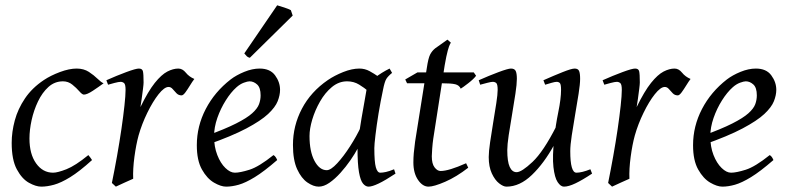

<svg xmlns="http://www.w3.org/2000/svg" viewBox="-20 -675 2927 713"><path d="M364.7 -365.7Q346.2 -352.1 324.7 -337.9Q303.2 -323.7 291.5 -323.7Q285.2 -323.7 274.4 -336.2Q263.7 -348.6 248.5 -360.8Q233.4 -373 213.9 -373Q183.1 -373 159.9 -352.1Q136.7 -331.1 121.1 -298.3Q105.5 -265.6 97.4 -229Q89.4 -192.4 89.4 -160.6Q89.4 -103 114 -68.4Q138.7 -33.7 177.2 -33.7Q193.8 -33.7 226.8 -46.6Q259.8 -59.6 308.1 -99.1Q311.5 -95.2 315.7 -89.6Q319.8 -84 321.8 -80.6Q274.9 -38.1 240.7 -17.1Q206.5 3.9 180.7 11Q154.8 18.1 133.3 18.1Q113.3 18.1 87.4 3.7Q61.5 -10.7 42.5 -46.1Q23.4 -81.5 23.4 -144.5Q23.4 -185.1 34.9 -227.8Q46.4 -270.5 72.8 -309.6Q99.1 -348.6 143.1 -377.9Q168 -394.5 202.6 -407.5Q237.3 -420.4 264.6 -420.4Q291 -420.4 310.1 -408Q329.1 -395.5 342.5 -382.3Q356 -369.1 364.7 -365.7Z M701.7 -381.8Q694.3 -372.1 685.5 -357.7Q676.8 -343.3 668.5 -332Q660.2 -320.8 654.3 -320.8Q643.1 -320.8 635.5 -328.6Q627.9 -336.4 621.3 -344.2Q614.7 -352.1 606 -352.1Q590.3 -352.1 568.8 -325Q547.4 -297.9 527.1 -256.3Q506.8 -214.8 494.6 -171.9Q485.4 -138.2 479.2 -92.5Q473.1 -46.9 474.6 -11.2Q463.9 -6.3 442.4 3.2Q420.9 12.7 410.2 18.1L395.5 4.4Q405.3 -43.5 414.6 -95.5Q423.8 -147.5 430.9 -195.8Q438 -244.1 442.1 -282.5Q446.3 -320.8 446.3 -341.3Q446.3 -361.8 440.7 -366.5Q435.1 -371.1 427.7 -371.1Q420.9 -371.1 404.8 -366.9Q388.7 -362.8 381.3 -360.4L375 -377Q413.1 -394 448.7 -407.2Q484.4 -420.4 495.6 -420.4Q508.3 -420.4 510.7 -410.4Q513.2 -400.4 513.2 -368.7Q513.2 -362.3 511 -344.7Q508.8 -327.1 506.1 -307.9Q503.4 -288.6 501.5 -277.3Q530.3 -336.4 554.9 -367.2Q579.6 -397.9 601.3 -409.2Q623 -420.4 642.1 -420.4Q657.7 -420.4 669.9 -405.3Q682.1 -390.1 701.7 -381.8Z M1020 -341.3Q1020 -321.8 1011.2 -299.3Q1002.4 -276.9 975.6 -251.7Q948.7 -226.6 894.8 -198Q840.8 -169.4 750.5 -137.7L747.1 -170.9Q815.9 -195.8 856.4 -216.3Q897 -236.8 916.5 -254.4Q936 -272 941.9 -288.1Q947.8 -304.2 947.8 -320.8Q947.8 -349.6 934.8 -361.3Q921.9 -373 906.7 -373Q899.4 -373 885.5 -367.9Q871.6 -362.8 858.4 -351.1Q837.4 -332.5 818.4 -302.2Q799.3 -272 787.1 -237.1Q774.9 -202.1 774.9 -168.9Q774.9 -129.9 786.9 -99.4Q798.8 -68.8 816.9 -51.3Q835 -33.7 852.1 -33.7Q871.6 -33.7 906.5 -44.7Q941.4 -55.7 995.6 -99.1Q1001 -96.2 1004.6 -90.1Q1008.3 -84 1009.3 -80.6Q960.4 -38.1 926 -17.1Q891.6 3.9 866.5 11Q841.3 18.1 819.8 18.1Q800.3 18.1 774.7 3.2Q749 -11.7 730 -45.4Q710.9 -79.1 710.9 -135.7Q710.9 -206.5 744.1 -270.3Q777.3 -334 836.4 -379.9Q857.4 -396 887.2 -408.2Q917 -420.4 944.3 -420.4Q982.9 -420.4 1001.5 -395.3Q1020 -370.1 1020 -341.3ZM1060.1 -637.2 1066.9 -617.2 907.7 -460.4Q900.4 -462.4 897 -465.6Q893.6 -468.8 887.2 -476.6L1009.3 -655.3Q1018.1 -652.8 1035.4 -647.2Q1052.7 -641.6 1060.1 -637.2Z M1448.7 -30.3Q1410.2 -4.9 1386 6.6Q1361.8 18.1 1348.6 18.1Q1337.9 18.1 1328.4 7.1Q1318.8 -3.9 1313.2 -34.9Q1307.6 -65.9 1307.6 -126Q1307.6 -139.2 1312 -169.4Q1316.4 -199.7 1322.5 -235.6Q1328.6 -271.5 1334.2 -302Q1339.8 -332.5 1341.8 -345.7Q1346.2 -366.2 1371.6 -386Q1397 -405.8 1426.8 -420.4L1436 -404.3Q1420.9 -392.1 1414.6 -381.8Q1408.2 -371.6 1402.3 -341.3Q1393.1 -298.3 1385.7 -253.4Q1378.4 -208.5 1374.3 -173.3Q1370.1 -138.2 1370.1 -125Q1370.1 -73.7 1375.7 -53.7Q1381.3 -33.7 1392.1 -33.7Q1400.9 -33.7 1413.3 -36.4Q1425.8 -39.1 1443.4 -46.4ZM1408.7 -379.9Q1396 -371.1 1390.6 -357.9Q1385.3 -344.7 1381.6 -334.2Q1377.9 -323.7 1370.1 -323.7Q1362.3 -323.7 1347.9 -336.2Q1333.5 -348.6 1313.7 -360.8Q1293.9 -373 1269 -373Q1238.3 -373 1212.6 -351.8Q1187 -330.6 1168.5 -298.1Q1149.9 -265.6 1139.6 -231.2Q1129.4 -196.8 1129.4 -169.9Q1129.4 -112.3 1147.9 -77.6Q1166.5 -43 1193.4 -43Q1208.5 -43 1232.2 -68.6Q1255.9 -94.2 1280 -131.8Q1304.2 -169.4 1320.8 -205.1L1309.1 -125Q1298.3 -104.5 1281.5 -80.1Q1264.6 -55.7 1244.4 -33.2Q1224.1 -10.7 1203.4 3.7Q1182.6 18.1 1163.6 18.1Q1144 18.1 1121.6 2.7Q1099.1 -12.7 1083.5 -46.6Q1067.9 -80.6 1067.9 -136.7Q1067.9 -208 1101.1 -271.2Q1134.3 -334.5 1197.8 -377.9Q1222.2 -394.5 1254.6 -407.5Q1287.1 -420.4 1314.5 -420.4Q1335 -420.4 1352.3 -410.9Q1369.6 -401.4 1383.8 -391.4Q1397.9 -381.3 1408.7 -379.9Z M1748 -393.6Q1738.8 -381.3 1719 -366Q1699.2 -350.6 1690.9 -345.7Q1685.5 -358.4 1670.7 -362.1Q1655.8 -365.7 1622.1 -365.7H1491.7L1484.9 -379.9L1530.3 -406.2H1739.3ZM1718.8 -52.2Q1674.8 -18.1 1633.1 0Q1591.3 18.1 1571.3 18.1Q1549.3 18.1 1532.2 -7.1Q1515.1 -32.2 1515.1 -71.8Q1515.1 -88.9 1516.6 -106.4Q1518.1 -124 1521.5 -148.9L1564.9 -421.9Q1570.3 -459 1577.4 -472.7Q1584.5 -486.3 1596.2 -495.6L1641.6 -527.8L1654.3 -516.6Q1654.3 -516.6 1651.1 -511Q1647.9 -505.4 1642.8 -487.3Q1637.7 -469.2 1631.3 -432.1L1588.9 -159.7Q1586.4 -142.6 1585 -123Q1583.5 -103.5 1583.5 -94.7Q1583.5 -66.9 1593.8 -53.5Q1604 -40 1616.2 -40Q1646.5 -40 1710.9 -68.8Z M2178.7 -30.3Q2142.6 -6.3 2116.9 5.9Q2091.3 18.1 2074.2 18.1Q2062 18.1 2050.8 1.2Q2039.6 -15.6 2035.2 -54.7Q2030.8 -93.8 2038.1 -160.6Q2043 -208.5 2053.2 -258.5Q2063.5 -308.6 2063.5 -341.3Q2063.5 -361.8 2059.1 -366.5Q2054.7 -371.1 2046.9 -371.1Q2041 -371.1 2028.1 -367.4Q2015.1 -363.8 2004.4 -360.4L1998 -377Q2036.1 -394 2069.3 -407.2Q2102.5 -420.4 2113.8 -420.4Q2126.5 -420.4 2130.4 -411.6Q2134.3 -402.8 2134.3 -382.3Q2134.3 -362.8 2128.7 -327.1Q2123 -291.5 2116 -250.5Q2108.9 -209.5 2103.3 -172.6Q2097.7 -135.7 2097.7 -113.8Q2097.7 -33.7 2120.6 -33.7Q2140.6 -33.7 2172.4 -46.4ZM2045.9 -206.1 2037.6 -136.7Q2000.5 -68.8 1955.3 -25.4Q1910.2 18.1 1860.8 18.1Q1849.1 18.1 1833.5 5.9Q1817.9 -6.3 1806.4 -31Q1794.9 -55.7 1794.9 -91.8Q1794.9 -111.8 1800 -146.7Q1805.2 -181.6 1811.5 -220.2Q1817.9 -258.8 1823 -291.7Q1828.1 -324.7 1828.1 -341.3Q1828.1 -361.8 1823 -366.5Q1817.9 -371.1 1809.6 -371.1Q1804.2 -371.1 1789.6 -367.4Q1774.9 -363.8 1763.2 -360.4L1757.8 -377Q1795.9 -394 1831.3 -407.2Q1866.7 -420.4 1877.4 -420.4Q1890.6 -420.4 1895 -411.6Q1899.4 -402.8 1899.4 -382.3Q1899.4 -362.8 1894 -326.9Q1888.7 -291 1881.6 -250Q1874.5 -209 1869.1 -173.1Q1863.8 -137.2 1863.8 -117.7Q1863.8 -74.7 1872.8 -55.2Q1881.8 -35.6 1898.4 -35.6Q1917 -35.6 1957.5 -73.7Q1998 -111.8 2045.9 -206.1Z M2544.4 -381.8Q2537.1 -372.1 2528.3 -357.7Q2519.5 -343.3 2511.2 -332Q2502.9 -320.8 2497.1 -320.8Q2485.8 -320.8 2478.3 -328.6Q2470.7 -336.4 2464.1 -344.2Q2457.5 -352.1 2448.7 -352.1Q2433.1 -352.1 2411.6 -325Q2390.1 -297.9 2369.9 -256.3Q2349.6 -214.8 2337.4 -171.9Q2328.1 -138.2 2322 -92.5Q2315.9 -46.9 2317.4 -11.2Q2306.6 -6.3 2285.2 3.2Q2263.7 12.7 2252.9 18.1L2238.3 4.4Q2248 -43.5 2257.3 -95.5Q2266.6 -147.5 2273.7 -195.8Q2280.8 -244.1 2284.9 -282.5Q2289.1 -320.8 2289.1 -341.3Q2289.1 -361.8 2283.4 -366.5Q2277.8 -371.1 2270.5 -371.1Q2263.7 -371.1 2247.6 -366.9Q2231.4 -362.8 2224.1 -360.4L2217.8 -377Q2255.9 -394 2291.5 -407.2Q2327.1 -420.4 2338.4 -420.4Q2351.1 -420.4 2353.5 -410.4Q2356 -400.4 2356 -368.7Q2356 -362.3 2353.8 -344.7Q2351.6 -327.1 2348.9 -307.9Q2346.2 -288.6 2344.2 -277.3Q2373 -336.4 2397.7 -367.2Q2422.4 -397.9 2444.1 -409.2Q2465.8 -420.4 2484.9 -420.4Q2500.5 -420.4 2512.7 -405.3Q2524.9 -390.1 2544.4 -381.8Z M2862.8 -341.3Q2862.8 -321.8 2854 -299.3Q2845.2 -276.9 2818.4 -251.7Q2791.5 -226.6 2737.5 -198Q2683.6 -169.4 2593.3 -137.7L2589.8 -170.9Q2658.7 -195.8 2699.2 -216.3Q2739.7 -236.8 2759.3 -254.4Q2778.8 -272 2784.7 -288.1Q2790.5 -304.2 2790.5 -320.8Q2790.5 -349.6 2777.6 -361.3Q2764.6 -373 2749.5 -373Q2742.2 -373 2728.3 -367.9Q2714.4 -362.8 2701.2 -351.1Q2680.2 -332.5 2661.1 -302.2Q2642.1 -272 2629.9 -237.1Q2617.7 -202.1 2617.7 -168.9Q2617.7 -129.9 2629.6 -99.4Q2641.6 -68.8 2659.7 -51.3Q2677.7 -33.7 2694.8 -33.7Q2714.4 -33.7 2749.3 -44.7Q2784.2 -55.7 2838.4 -99.1Q2843.8 -96.2 2847.4 -90.1Q2851.1 -84 2852.1 -80.6Q2803.2 -38.1 2768.8 -17.1Q2734.4 3.9 2709.2 11Q2684.1 18.1 2662.6 18.1Q2643.1 18.1 2617.4 3.2Q2591.8 -11.7 2572.8 -45.4Q2553.7 -79.1 2553.7 -135.7Q2553.7 -206.5 2586.9 -270.3Q2620.1 -334 2679.2 -379.9Q2700.2 -396 2730 -408.2Q2759.8 -420.4 2787.1 -420.4Q2825.7 -420.4 2844.2 -395.3Q2862.8 -370.1 2862.8 -341.3Z"/></svg>

Font: Dai Banna SIL Light
Style: Italic
Weight: 300
Italic angle: -11°
Designer: Victor Gaultney
Foundry: SIL International
Version: Version 4.000